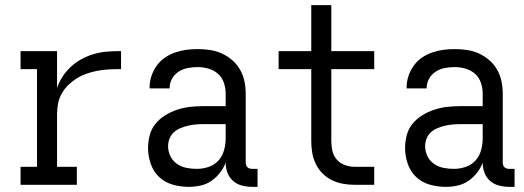

<svg xmlns="http://www.w3.org/2000/svg" viewBox="-20 -719 2040 747"><path d="M60 0V-70H124V-450H60V-520H202V-377Q210 -400 223.5 -421Q237 -442 255.5 -459Q274 -476 295.5 -488Q317 -500 341 -507.5Q365 -515 389.5 -517.5Q414 -520 439 -520H451V-450H439Q418 -450 397 -448.5Q376 -447 356 -443Q336 -439 316 -432Q296 -425 278.5 -414Q261 -403 246 -388.5Q231 -374 220.5 -355.5Q210 -337 206 -316.5Q202 -296 202 -276V-70H279V0Z M714 8Q683 8 652.5 -0.5Q622 -9 599.5 -30Q577 -51 566.5 -81.5Q556 -112 556 -143Q556 -168 562.5 -193Q569 -218 585 -237.5Q601 -257 623 -270.5Q645 -284 669 -292Q693 -300 718 -303Q743 -306 769 -306H858V-355Q858 -376 851 -397Q844 -418 828 -432Q812 -446 791 -452Q770 -458 749 -458Q730 -458 711 -454.5Q692 -451 675.5 -440.5Q659 -430 649.5 -413Q640 -396 640 -377V-375H562V-378Q562 -401 569 -422.5Q576 -444 589 -462.5Q602 -481 620.5 -494Q639 -507 660.5 -514.5Q682 -522 704 -525Q726 -528 749 -528Q773 -528 797 -524.5Q821 -521 843 -511Q865 -501 883.5 -485Q902 -469 914 -448Q926 -427 931 -403Q936 -379 936 -355V-87Q936 -82 937.5 -77Q939 -72 942.5 -68.5Q946 -65 951 -63.5Q956 -62 961 -62H982V8H961Q941 8 921.5 3Q902 -2 887 -15Q872 -28 865 -47Q858 -66 858 -86Q850 -65 835.5 -46.5Q821 -28 802 -15Q783 -2 760 3Q737 8 714 8ZM746 -62Q769 -62 791.5 -69.5Q814 -77 829.5 -94Q845 -111 851.5 -134Q858 -157 858 -180V-236H769Q754 -236 739 -234.5Q724 -233 709.5 -229.5Q695 -226 681 -220Q667 -214 656 -204Q645 -194 639.5 -179.5Q634 -165 634 -150Q634 -130 643 -111.5Q652 -93 668.5 -81.5Q685 -70 705 -66Q725 -62 746 -62Z M1436 0H1360Q1337 0 1314.5 -4Q1292 -8 1271.5 -18Q1251 -28 1235 -44Q1219 -60 1209 -80.5Q1199 -101 1195 -123.5Q1191 -146 1191 -169V-450H1064V-520H1191V-699H1269V-520H1436V-450H1269V-169Q1269 -150 1273.5 -131Q1278 -112 1291 -97.5Q1304 -83 1322.5 -76.5Q1341 -70 1360 -70H1436Z M1714 8Q1683 8 1652.5 -0.5Q1622 -9 1599.5 -30Q1577 -51 1566.5 -81.5Q1556 -112 1556 -143Q1556 -168 1562.5 -193Q1569 -218 1585 -237.5Q1601 -257 1623 -270.5Q1645 -284 1669 -292Q1693 -300 1718 -303Q1743 -306 1769 -306H1858V-355Q1858 -376 1851 -397Q1844 -418 1828 -432Q1812 -446 1791 -452Q1770 -458 1749 -458Q1730 -458 1711 -454.5Q1692 -451 1675.5 -440.5Q1659 -430 1649.5 -413Q1640 -396 1640 -377V-375H1562V-378Q1562 -401 1569 -422.5Q1576 -444 1589 -462.5Q1602 -481 1620.5 -494Q1639 -507 1660.5 -514.5Q1682 -522 1704 -525Q1726 -528 1749 -528Q1773 -528 1797 -524.5Q1821 -521 1843 -511Q1865 -501 1883.5 -485Q1902 -469 1914 -448Q1926 -427 1931 -403Q1936 -379 1936 -355V-87Q1936 -82 1937.5 -77Q1939 -72 1942.5 -68.5Q1946 -65 1951 -63.5Q1956 -62 1961 -62H1982V8H1961Q1941 8 1921.5 3Q1902 -2 1887 -15Q1872 -28 1865 -47Q1858 -66 1858 -86Q1850 -65 1835.5 -46.5Q1821 -28 1802 -15Q1783 -2 1760 3Q1737 8 1714 8ZM1746 -62Q1769 -62 1791.5 -69.5Q1814 -77 1829.5 -94Q1845 -111 1851.5 -134Q1858 -157 1858 -180V-236H1769Q1754 -236 1739 -234.5Q1724 -233 1709.5 -229.5Q1695 -226 1681 -220Q1667 -214 1656 -204Q1645 -194 1639.5 -179.5Q1634 -165 1634 -150Q1634 -130 1643 -111.5Q1652 -93 1668.5 -81.5Q1685 -70 1705 -66Q1725 -62 1746 -62Z"/></svg>

Font: Iosevka srxl
Style: Regular
Weight: 400
Monospace: yes
Designer: Belleve Invis
Foundry: Belleve Invis
Version: Version 33.0.1; ttfautohint (v1.8.3)